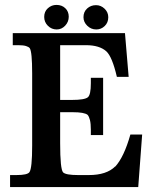

<svg xmlns="http://www.w3.org/2000/svg" viewBox="-20 -762 616 782"><path d="M210 -742Q232 -742 246 -728.5Q260 -715 260 -694Q260 -673 245.5 -657.5Q231 -642 211 -642Q190 -642 175 -657Q160 -672 160 -693Q160 -715 175 -728.5Q190 -742 210 -742ZM371 -741Q391 -741 406 -726.5Q421 -712 421 -692Q421 -670 406.5 -656Q392 -642 372 -642Q351 -642 335.5 -657Q320 -672 320 -692Q320 -714 335 -727.5Q350 -741 371 -741ZM559 -214 543 0H21V-49H47Q92 -49 100 -61Q111 -77 111 -169V-463Q111 -552 101 -566Q97 -571 86 -574.5Q75 -578 54 -578H32V-627H489L504 -449H456Q437 -531 413 -553Q385 -578 330 -578H225V-355H273Q325 -355 338 -366Q350 -376 350 -423V-445H400V-212H350V-234Q350 -258 346.5 -272.5Q343 -287 337 -294Q324 -305 276 -305H225V-179Q225 -73 237 -60Q248 -49 298 -49H342Q414 -49 449 -84V-83Q485 -122 511 -214Z"/></svg>

Font: New Athena Unicode
Style: Bold
Weight: 700
Designer: J. Rusten 1997; rev. by R. Hancock 2001, 2002, rev. by D. Mastronarde 2002-2021
Foundry: Society for Classical Studies (formerly American Philological Association)
Version: Version 5.008